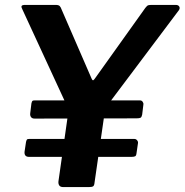

<svg xmlns="http://www.w3.org/2000/svg" viewBox="-20 -762 752 782"><path d="M696 -742Q706 -742 710 -735.5Q714 -729 709 -721L419 -335Q413 -327 409.5 -318.5Q406 -310 404 -288L365 -18Q364 -6 359 -3Q354 0 341 0H238Q226 0 221.5 -6.5Q217 -13 218 -23L257 -297Q258 -309 257.5 -315Q257 -321 253 -330L71 -724Q66 -733 68 -737.5Q70 -742 83 -742H207Q219 -742 223.5 -737Q228 -732 231 -723L353 -442Q357 -433 360.5 -435.5Q364 -438 370 -447L572 -730Q579 -739 583.5 -740.5Q588 -742 599 -742H696ZM559 -295Q557 -285 552.5 -282.5Q548 -280 536 -280L121 -279Q111 -279 106.5 -285Q102 -291 103 -300L108 -341Q110 -349 112 -351Q114 -353 120 -353H551Q557 -353 561 -347.5Q565 -342 564 -336ZM536 -138Q535 -128 530.5 -125.5Q526 -123 514 -123H99Q88 -123 83.5 -128.5Q79 -134 80 -144L86 -184Q88 -192 90 -194Q92 -196 98 -196H528Q534 -196 538.5 -190.5Q543 -185 542 -179Z"/></svg>

Font: Libre Franklin SemiBold
Style: Italic
Weight: 600
Italic angle: -8°
Designer: Pablo Impallari, Rodrigo Fuenzalida, Nhung Nguyen
Foundry: Impallari Type
Version: Version 3.000